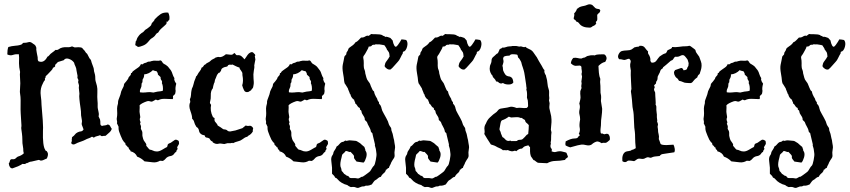

<svg xmlns="http://www.w3.org/2000/svg" viewBox="-20 -755 4027 910"><path d="M65.4 33.2 39.1 43Q24.4 43 21.5 19.5Q24.4 17.6 26.4 9.8Q28.3 -2 38.6 -0.5Q48.8 1 54.7 -4.9Q60.5 -10.7 64.5 -12.7Q82 -17.6 92.8 -28.3Q89.8 -40 90.3 -43.9Q90.8 -47.9 88.9 -59.1Q86.9 -70.3 86.4 -76.2Q85.9 -82 85.9 -94.7Q85.9 -107.4 84 -122.1Q82 -136.7 81.1 -143.1Q80.1 -149.4 81.1 -153.3Q82 -157.2 81.5 -163.1Q81.1 -168.9 80.1 -186Q79.1 -203.1 78.1 -218.3Q77.1 -233.4 77.6 -258.8Q78.1 -284.2 77.1 -295.4Q76.2 -306.6 75.2 -311Q74.2 -315.4 74.2 -319.3L76.2 -360.4L74.2 -402.3L75.2 -414.1L71.3 -436.5Q69.3 -457 70.3 -469.2Q71.3 -481.4 69.3 -498Q53.7 -499 41 -494.6Q28.3 -490.2 14.6 -497.1Q14.6 -519.5 19.5 -532.2Q36.1 -537.1 51.3 -538.1Q66.4 -539.1 75.7 -542Q85 -544.9 85.9 -547.4Q86.9 -549.8 89.8 -551.8Q106.4 -551.8 115.2 -555.2Q124 -558.6 136.7 -547.9Q145.5 -543 148.4 -538.1Q153.3 -528.3 152.3 -525.4Q151.4 -522.5 152.3 -517.6Q153.3 -512.7 154.3 -504.9Q155.3 -497.1 157.2 -490.2Q159.2 -483.4 158.7 -476.6Q158.2 -469.7 162.1 -464.8Q184.6 -455.1 200.2 -478.5Q205.1 -487.3 206.1 -487.3Q209 -487.3 212.4 -491.7Q215.8 -496.1 219.2 -499.5Q222.7 -502.9 230 -507.8Q237.3 -512.7 243.2 -518.6Q252 -516.6 258.8 -522Q265.6 -527.3 275.9 -529.8Q286.1 -532.2 298.3 -531.2Q310.5 -530.3 321.3 -535.2L334 -530.3Q339.8 -531.2 352.1 -531.2Q364.3 -531.2 370.1 -527.3Q372.1 -523.4 376.5 -519.5Q380.9 -515.6 384.3 -509.8Q387.7 -503.9 389.6 -502.9Q391.6 -502 393.6 -499Q395.5 -496.1 397.9 -490.7Q400.4 -485.4 404.3 -478.5Q411.1 -471.7 411.6 -468.3Q412.1 -464.8 414.6 -457.5Q417 -450.2 420.9 -440.4Q424.8 -430.7 424.8 -425.8Q424.8 -420.9 425.8 -417Q426.8 -413.1 427.7 -410.2Q428.7 -407.2 430.2 -400.9Q431.6 -394.5 431.6 -385.3Q431.6 -376 433.1 -370.6Q434.6 -365.2 435.5 -362.3Q436.5 -359.4 439.5 -347.7Q442.4 -335.9 441.4 -314.9Q440.4 -293.9 441.9 -279.3Q443.4 -264.6 442.9 -255.4Q442.4 -246.1 443.8 -239.7Q445.3 -233.4 446.3 -228Q447.3 -222.7 448.2 -217.8Q449.2 -212.9 447.3 -203.1L454.1 -188.5Q456.1 -179.7 455.6 -169.9Q455.1 -160.2 463.9 -158.2Q469.7 -160.2 477.1 -160.6Q484.4 -161.1 490.2 -165Q499 -164.1 502.4 -156.7Q505.9 -149.4 509.8 -144.5Q505.9 -132.8 497.1 -126Q488.3 -119.1 480.5 -111.3Q469.7 -111.3 465.3 -109.9Q460.9 -108.4 454.1 -114.3Q447.3 -111.3 438.5 -109.4Q429.7 -107.4 424.8 -102.5Q421.9 -103.5 419.9 -105.5Q418 -107.4 414.1 -106.4Q409.2 -102.5 403.3 -100.6Q397.5 -98.6 391.6 -96.2Q385.7 -93.8 382.8 -91.8Q379.9 -89.8 375.5 -88.4Q371.1 -86.9 367.7 -85.4Q364.3 -84 355.5 -81.1Q346.7 -78.1 339.8 -74.2Q333 -70.3 328.6 -70.3Q324.2 -70.3 319.3 -73.2Q316.4 -79.1 319.3 -83.5Q322.3 -87.9 319.3 -92.8Q321.3 -92.8 320.8 -98.1Q320.3 -103.5 322.3 -105.5Q332 -112.3 335.4 -117.7Q338.9 -123 347.2 -127.4Q355.5 -131.8 363.3 -132.3Q371.1 -132.8 376 -141.6Q374 -148.4 372.1 -152.3Q370.1 -156.2 368.2 -162.1Q366.2 -168 367.7 -172.9Q369.1 -177.7 368.2 -184.6L364.3 -208Q364.3 -229.5 361.8 -242.7Q359.4 -255.9 358.4 -266.6Q357.4 -277.3 356.4 -284.7Q355.5 -292 355.5 -298.8L356.4 -311.5Q353.5 -335 353.5 -338.9L354.5 -349.6Q354.5 -352.5 353 -356Q351.6 -359.4 350.6 -363.8Q349.6 -368.2 350.6 -368.7Q351.6 -369.1 351.6 -376Q345.7 -386.7 346.7 -389.6Q347.7 -392.6 347.7 -394.5L342.8 -419.9Q341.8 -432.6 337.4 -440.9Q333 -449.2 331.1 -458Q322.3 -470.7 306.2 -476.1Q290 -481.4 282.2 -469.7Q274.4 -467.8 268.1 -465.3Q261.7 -462.9 253.9 -460.9Q251 -456.1 245.6 -452.1Q240.2 -448.2 241.2 -439.5Q238.3 -438.5 236.8 -436.5Q235.4 -434.6 231.4 -434.6Q229.5 -426.8 224.1 -421.9Q218.8 -417 214.4 -411.6Q210 -406.2 205.6 -402.3Q201.2 -398.4 196.3 -393.6Q197.3 -387.7 194.3 -385.3Q191.4 -382.8 193.4 -376Q187.5 -370.1 184.6 -362.8Q181.6 -355.5 177.7 -347.7Q169.9 -326.2 173.3 -301.3Q176.8 -276.4 176.8 -257.8L182.6 -185.5Q182.6 -174.8 183.6 -163.1Q184.6 -151.4 183.6 -134.8Q181.6 -63.5 194.3 -44.9Q195.3 -40 198.7 -40Q202.1 -40 206.1 -30.8Q210 -21.5 202.1 -3.9Q196.3 -2 189.9 1.5Q183.6 4.9 177.7 5.9Q171.9 6.8 169.4 4.9Q167 2.9 163.1 2.9L129.9 10.7Q122.1 10.7 114.7 15.1Q107.4 19.5 104.5 18.6Q101.6 17.6 100.6 22.5Q87.9 22.5 86.9 21.5Q80.1 26.4 79.1 26.4Z M815.4 -358.4Q809.6 -336.9 812.5 -324.2Q811.5 -310.5 808.1 -307.6Q804.7 -304.7 799.8 -299.8Q799.8 -295.9 800.3 -291.5Q800.8 -287.1 797.9 -285.2Q779.3 -286.1 761.2 -286.6Q743.2 -287.1 730.5 -280.3Q725.6 -279.3 723.6 -280.8Q721.7 -282.2 718.8 -283.2Q713.9 -281.2 706.5 -276.4Q699.2 -271.5 692.4 -274.4Q685.5 -277.3 677.7 -275.4Q649.4 -265.6 641.6 -255.9Q642.6 -245.1 641.6 -234.9Q640.6 -224.6 642.6 -215.8L644.5 -203.1Q645.5 -199.2 644 -196.3Q642.6 -193.4 642.6 -189Q642.6 -184.6 645 -179.2Q647.5 -173.8 643.6 -168.9Q645.5 -164.1 647.5 -159.2Q649.4 -154.3 647.5 -146.5Q648.4 -141.6 650.4 -139.2Q652.3 -136.7 653.8 -131.8Q655.3 -127 654.8 -119.6Q654.3 -112.3 655.8 -107.4Q657.2 -102.5 658.7 -96.2Q660.2 -89.8 668 -80.1Q675.8 -70.3 672.9 -64.5Q677.7 -59.6 681.2 -54.7Q684.6 -49.8 689.5 -45.9Q698.2 -44.9 705.6 -41Q712.9 -37.1 724.1 -37.1Q735.4 -37.1 750.5 -46.4Q765.6 -55.7 770.5 -57.6Q773.4 -59.6 773.9 -64.9Q774.4 -70.3 777.3 -72.8Q780.3 -75.2 782.7 -75.7Q785.2 -76.2 789.6 -78.6Q793.9 -81.1 797.9 -84.5Q801.8 -87.9 808.6 -91.8Q815.4 -95.7 827.1 -86.9Q830.1 -75.2 827.1 -70.3Q824.2 -65.4 821.3 -60.5Q818.4 -55.7 820.3 -54.2Q822.3 -52.7 821.3 -47.9Q815.4 -42 815.4 -35.2Q809.6 -33.2 806.6 -27.8Q803.7 -22.5 797.9 -19Q792 -15.6 786.6 -15.1Q781.2 -14.6 774.9 -11.2Q768.6 -7.8 764.6 -2.4Q760.7 2.9 752 7.8Q747.1 6.8 738.3 6.8Q721.7 16.6 703.6 14.2Q685.5 11.7 665 9.8Q649.4 -5.9 629.9 -12.7Q622.1 -32.2 598.6 -38.1Q598.6 -43.9 594.2 -45.9Q589.8 -47.9 589.8 -55.7Q585 -56.6 583.5 -60.5Q582 -64.5 577.1 -66.4Q576.2 -69.3 574.7 -70.8Q573.2 -72.3 574.2 -77.1Q569.3 -79.1 566.9 -83.5Q564.5 -87.9 560.5 -92.8Q553.7 -106.4 552.2 -111.3Q550.8 -116.2 545.9 -127.9Q541 -139.6 542 -154.3L534.2 -170.9Q536.1 -175.8 534.7 -181.2Q533.2 -186.5 533.2 -192.4L535.2 -207Q536.1 -217.8 535.2 -230Q534.2 -242.2 536.1 -252L539.1 -263.7Q540 -267.6 539.6 -271Q539.1 -274.4 541.5 -281.7Q543.9 -289.1 547.9 -298.8Q551.8 -308.6 552.2 -312.5Q552.7 -316.4 554.7 -322.3Q556.6 -328.1 559.6 -333Q562.5 -337.9 564.9 -343.3Q567.4 -348.6 567.4 -353Q567.4 -357.4 571.8 -361.8Q576.2 -366.2 578.1 -369.1Q580.1 -372.1 582.5 -375Q585 -377.9 586.9 -380.9Q588.9 -389.6 595.2 -395Q601.6 -400.4 600.6 -408.2Q605.5 -408.2 606.4 -412.1Q607.4 -416 614.3 -420.4Q621.1 -424.8 623 -426.8Q625 -428.7 634.3 -434.6Q643.6 -440.4 648.4 -452.1Q653.3 -448.2 654.8 -449.7Q656.2 -451.2 661.1 -454.1Q666 -457 668.9 -457Q671.9 -457 677.2 -460.4Q682.6 -463.9 687 -462.9Q691.4 -461.9 695.3 -464.8Q709 -468.8 719.7 -467.3Q730.5 -465.8 741.2 -468.8Q746.1 -466.8 748.5 -461.9Q751 -457 754.4 -454.1Q757.8 -451.2 760.7 -450.2Q763.7 -449.2 768.6 -445.3Q773.4 -441.4 775.4 -439.9Q777.3 -438.5 779.3 -435.1Q781.2 -431.6 784.7 -428.2Q788.1 -424.8 791.5 -418.9Q794.9 -413.1 797.9 -403.3Q800.8 -393.6 806.6 -384.8Q804.7 -377 807.6 -373Q808.6 -368.2 811 -365.2Q813.5 -362.3 815.4 -358.4ZM707 -316.4 719.7 -319.3Q727.5 -321.3 735.8 -321.8Q744.1 -322.3 752 -325.2Q753.9 -347.7 747.1 -361.3Q750 -368.2 745.1 -374.5Q740.2 -380.9 741.2 -389.6Q730.5 -400.4 728.5 -401.4Q728.5 -407.2 726.6 -410.2Q724.6 -413.1 722.7 -417Q717.8 -418.9 712.9 -419.4Q708 -419.9 705.1 -422.9Q686.5 -404.3 663.1 -402.3Q664.1 -389.6 656.2 -378.9Q655.3 -375 655.3 -371.1V-365.2Q650.4 -361.3 650.9 -353Q651.4 -344.7 646.5 -335.4Q641.6 -326.2 643.6 -317.4Q657.2 -315.4 668.9 -316.9Q680.7 -318.4 691.4 -318.4ZM770.5 -654.3 768.6 -641.6Q762.7 -636.7 758.3 -631.8Q753.9 -627 745.6 -620.6Q737.3 -614.3 729.5 -600.6Q721.7 -597.7 717.8 -590.8Q713.9 -584 708.5 -580.1Q703.1 -576.2 701.2 -574.7Q699.2 -573.2 696.3 -571.8Q693.4 -570.3 682.6 -557.1Q671.9 -543.9 657.2 -538.6Q642.6 -533.2 637.7 -532.7Q632.8 -532.2 629.9 -535.2Q627 -538.1 622.1 -540Q620.1 -545.9 622.1 -549.3Q624 -552.7 622.1 -556.6Q626 -559.6 627.9 -567.4Q629.9 -575.2 634.3 -580.6Q638.7 -585.9 640.1 -588.4Q641.6 -590.8 651.4 -598.6Q659.2 -602.5 661.6 -606Q664.1 -609.4 668 -613.3Q674.8 -617.2 677.2 -619.1Q679.7 -621.1 688 -627.4Q696.3 -633.8 697.3 -638.7Q698.2 -643.6 701.2 -647Q704.1 -650.4 708 -654.3Q711.9 -658.2 712.9 -663.1Q727.5 -678.7 741.2 -688Q754.9 -697.3 777.3 -695.3Q786.1 -677.7 782.2 -660.2Q778.3 -659.2 776.4 -654.3Q774.4 -649.4 770.5 -654.3Z M1070.3 -131.8 1095.7 -136.7 1128.9 -147.5 1144.5 -160.2Q1146.5 -160.2 1150.4 -158.7Q1154.3 -157.2 1161.6 -158.7Q1168.9 -160.2 1175.3 -153.8Q1181.6 -147.5 1179.2 -143.1Q1176.8 -138.7 1178.7 -132.8Q1170.9 -118.2 1156.2 -111.3Q1154.3 -107.4 1149.9 -106.4Q1145.5 -105.5 1140.1 -102.5Q1134.8 -99.6 1127.4 -93.8Q1120.1 -87.9 1107.4 -85Q1094.7 -82 1084 -76.2Q1082 -79.1 1078.6 -77.6Q1075.2 -76.2 1072.3 -76.2H1057.6L1043 -72.3Q1024.4 -76.2 1015.1 -73.7Q1005.9 -71.3 996.6 -75.7Q987.3 -80.1 987.8 -81.5Q988.3 -83 987.3 -84Q979.5 -86.9 977.1 -91.3Q974.6 -95.7 972.7 -98.6Q965.8 -102.5 959 -103Q952.1 -103.5 950.2 -113.3Q937.5 -115.2 932.6 -120.1Q924.8 -125 922.9 -136.7Q920.9 -148.4 911.1 -153.3Q902.3 -167 900.4 -176.3Q898.4 -185.5 890.6 -192.4Q891.6 -204.1 882.3 -229.5Q873 -254.9 881.8 -271.5Q881.8 -276.4 879.9 -284.2Q884.8 -293.9 885.3 -305.2Q885.7 -316.4 887.2 -324.2Q888.7 -332 889.6 -335Q894.5 -343.8 897.5 -356.9Q900.4 -370.1 904.3 -378.4Q908.2 -386.7 909.2 -392.6Q913.1 -394.5 916.5 -401.9Q919.9 -409.2 926.8 -417.5Q933.6 -425.8 935.5 -434.6Q940.4 -435.5 942.9 -439.5Q945.3 -443.4 948.2 -447.3Q953.1 -448.2 955.6 -451.7Q958 -455.1 965.8 -458.5Q973.6 -461.9 978 -466.8Q982.4 -471.7 990.2 -475.1Q998 -478.5 999.5 -480.5Q1001 -482.4 1002.9 -482.4L1013.7 -485.4Q1016.6 -485.4 1019.5 -484.4Q1032.2 -482.4 1050.8 -498Q1063.5 -497.1 1073.2 -495.6Q1083 -494.1 1089.8 -503.9Q1094.7 -502 1096.2 -498.5Q1097.7 -495.1 1102.5 -493.2Q1116.2 -495.1 1124 -488.8Q1131.8 -482.4 1138.7 -473.6Q1141.6 -476.6 1144.5 -481.4Q1147.5 -486.3 1153.3 -494.6Q1159.2 -502.9 1167 -506.3Q1174.8 -509.8 1179.7 -505.9Q1184.6 -502 1188 -497.6Q1191.4 -493.2 1189 -491.2Q1186.5 -489.3 1188.5 -484.4L1190.4 -472.7Q1189.5 -470.7 1188 -460.9Q1186.5 -451.2 1185.5 -447.3Q1184.6 -443.4 1185.5 -440.4Q1186.5 -437.5 1183.1 -420.4Q1179.7 -403.3 1181.6 -382.8Q1183.6 -362.3 1182.6 -357.4Q1181.6 -352.5 1180.7 -346.2Q1179.7 -339.8 1177.7 -336.9Q1172.9 -333 1172.4 -331.1Q1171.9 -329.1 1169.9 -327.1L1157.2 -319.3Q1142.6 -315.4 1136.7 -327.1Q1130.9 -338.9 1127.9 -350.6Q1134.8 -370.1 1128.9 -399.4V-406.2Q1128.9 -412.1 1122.1 -420.9Q1115.2 -429.7 1115.7 -431.2Q1116.2 -432.6 1115.2 -434.6Q1105.5 -437.5 1097.7 -441.4Q1089.8 -445.3 1082 -449.2Q1077.1 -447.3 1073.2 -448.2Q1069.3 -449.2 1064.9 -447.8Q1060.5 -446.3 1059.6 -443.4Q1058.6 -440.4 1055.7 -439.5L1043 -436.5Q1029.3 -430.7 1028.8 -424.8Q1028.3 -418.9 1023.4 -414.1Q1022.5 -410.2 1018.6 -410.2Q1014.6 -410.2 1013.7 -406.2Q1008.8 -401.4 1007.3 -396.5Q1005.9 -391.6 1002.9 -385.3Q1000 -378.9 999 -376.5Q998 -374 997.6 -369.1Q997.1 -364.3 995.6 -362.3Q994.1 -360.4 993.2 -356Q992.2 -351.6 990.7 -347.2Q989.3 -342.8 989.3 -339.4Q989.3 -335.9 986.3 -333Q983.4 -330.1 981 -321.8Q978.5 -313.5 979 -300.3Q979.5 -287.1 976.6 -277.3Q973.6 -267.6 976.1 -264.6Q978.5 -261.7 980.5 -257.8Q974.6 -230.5 988.3 -202.1Q991.2 -197.3 997.1 -195.3Q995.1 -182.6 1000 -177.7Q1010.7 -166 1011.7 -160.2Q1019.5 -156.2 1025.9 -151.4Q1032.2 -146.5 1038.1 -142.6Q1052.7 -141.6 1057.1 -136.7Q1061.5 -131.8 1070.3 -131.8Z M1521.5 -358.4Q1515.6 -336.9 1518.6 -324.2Q1517.6 -310.5 1514.2 -307.6Q1510.7 -304.7 1505.9 -299.8Q1505.9 -295.9 1506.3 -291.5Q1506.8 -287.1 1503.9 -285.2Q1485.4 -286.1 1467.3 -286.6Q1449.2 -287.1 1436.5 -280.3Q1431.6 -279.3 1429.7 -280.8Q1427.7 -282.2 1424.8 -283.2Q1419.9 -281.2 1412.6 -276.4Q1405.3 -271.5 1398.4 -274.4Q1391.6 -277.3 1383.8 -275.4Q1355.5 -265.6 1347.7 -255.9Q1348.6 -245.1 1347.7 -234.9Q1346.7 -224.6 1348.6 -215.8L1350.6 -203.1Q1351.6 -199.2 1350.1 -196.3Q1348.6 -193.4 1348.6 -189Q1348.6 -184.6 1351.1 -179.2Q1353.5 -173.8 1349.6 -168.9Q1351.6 -164.1 1353.5 -159.2Q1355.5 -154.3 1353.5 -146.5Q1354.5 -141.6 1356.4 -139.2Q1358.4 -136.7 1359.9 -131.8Q1361.3 -127 1360.8 -119.6Q1360.4 -112.3 1361.8 -107.4Q1363.3 -102.5 1364.7 -96.2Q1366.2 -89.8 1374 -80.1Q1381.8 -70.3 1378.9 -64.5Q1383.8 -59.6 1387.2 -54.7Q1390.6 -49.8 1395.5 -45.9Q1404.3 -44.9 1411.6 -41Q1418.9 -37.1 1430.2 -37.1Q1441.4 -37.1 1456.5 -46.4Q1471.7 -55.7 1476.6 -57.6Q1479.5 -59.6 1480 -64.9Q1480.5 -70.3 1483.4 -72.8Q1486.3 -75.2 1488.8 -75.7Q1491.2 -76.2 1495.6 -78.6Q1500 -81.1 1503.9 -84.5Q1507.8 -87.9 1514.6 -91.8Q1521.5 -95.7 1533.2 -86.9Q1536.1 -75.2 1533.2 -70.3Q1530.3 -65.4 1527.3 -60.5Q1524.4 -55.7 1526.4 -54.2Q1528.3 -52.7 1527.3 -47.9Q1521.5 -42 1521.5 -35.2Q1515.6 -33.2 1512.7 -27.8Q1509.8 -22.5 1503.9 -19Q1498 -15.6 1492.7 -15.1Q1487.3 -14.6 1481 -11.2Q1474.6 -7.8 1470.7 -2.4Q1466.8 2.9 1458 7.8Q1453.1 6.8 1444.3 6.8Q1427.7 16.6 1409.7 14.2Q1391.6 11.7 1371.1 9.8Q1355.5 -5.9 1335.9 -12.7Q1328.1 -32.2 1304.7 -38.1Q1304.7 -43.9 1300.3 -45.9Q1295.9 -47.9 1295.9 -55.7Q1291 -56.6 1289.6 -60.5Q1288.1 -64.5 1283.2 -66.4Q1282.2 -69.3 1280.8 -70.8Q1279.3 -72.3 1280.3 -77.1Q1275.4 -79.1 1272.9 -83.5Q1270.5 -87.9 1266.6 -92.8Q1259.8 -106.4 1258.3 -111.3Q1256.8 -116.2 1252 -127.9Q1247.1 -139.6 1248 -154.3L1240.2 -170.9Q1242.2 -175.8 1240.7 -181.2Q1239.3 -186.5 1239.3 -192.4L1241.2 -207Q1242.2 -217.8 1241.2 -230Q1240.2 -242.2 1242.2 -252L1245.1 -263.7Q1246.1 -267.6 1245.6 -271Q1245.1 -274.4 1247.6 -281.7Q1250 -289.1 1253.9 -298.8Q1257.8 -308.6 1258.3 -312.5Q1258.8 -316.4 1260.7 -322.3Q1262.7 -328.1 1265.6 -333Q1268.6 -337.9 1271 -343.3Q1273.4 -348.6 1273.4 -353Q1273.4 -357.4 1277.8 -361.8Q1282.2 -366.2 1284.2 -369.1Q1286.1 -372.1 1288.6 -375Q1291 -377.9 1293 -380.9Q1294.9 -389.6 1301.3 -395Q1307.6 -400.4 1306.6 -408.2Q1311.5 -408.2 1312.5 -412.1Q1313.5 -416 1320.3 -420.4Q1327.1 -424.8 1329.1 -426.8Q1331.1 -428.7 1340.3 -434.6Q1349.6 -440.4 1354.5 -452.1Q1359.4 -448.2 1360.8 -449.7Q1362.3 -451.2 1367.2 -454.1Q1372.1 -457 1375 -457Q1377.9 -457 1383.3 -460.4Q1388.7 -463.9 1393.1 -462.9Q1397.5 -461.9 1401.4 -464.8Q1415 -468.8 1425.8 -467.3Q1436.5 -465.8 1447.3 -468.8Q1452.1 -466.8 1454.6 -461.9Q1457 -457 1460.4 -454.1Q1463.9 -451.2 1466.8 -450.2Q1469.7 -449.2 1474.6 -445.3Q1479.5 -441.4 1481.4 -439.9Q1483.4 -438.5 1485.4 -435.1Q1487.3 -431.6 1490.7 -428.2Q1494.1 -424.8 1497.6 -418.9Q1501 -413.1 1503.9 -403.3Q1506.8 -393.6 1512.7 -384.8Q1510.7 -377 1513.7 -373Q1514.6 -368.2 1517.1 -365.2Q1519.5 -362.3 1521.5 -358.4ZM1413.1 -316.4 1425.8 -319.3Q1433.6 -321.3 1441.9 -321.8Q1450.2 -322.3 1458 -325.2Q1460 -347.7 1453.1 -361.3Q1456.1 -368.2 1451.2 -374.5Q1446.3 -380.9 1447.3 -389.6Q1436.5 -400.4 1434.6 -401.4Q1434.6 -407.2 1432.6 -410.2Q1430.7 -413.1 1428.7 -417Q1423.8 -418.9 1418.9 -419.4Q1414.1 -419.9 1411.1 -422.9Q1392.6 -404.3 1369.1 -402.3Q1370.1 -389.6 1362.3 -378.9Q1361.3 -375 1361.3 -371.1V-365.2Q1356.4 -361.3 1356.9 -353Q1357.4 -344.7 1352.5 -335.4Q1347.7 -326.2 1349.6 -317.4Q1363.3 -315.4 1375 -316.9Q1386.7 -318.4 1397.5 -318.4Z M1636.7 -315.4 1629.9 -332Q1629.9 -335 1627.4 -338.4Q1625 -341.8 1622.6 -346.2Q1620.1 -350.6 1617.7 -354Q1615.2 -357.4 1613.3 -360.4Q1610.4 -372.1 1610.4 -377.4Q1610.4 -382.8 1606 -407.7Q1601.6 -432.6 1604.5 -447.8Q1607.4 -462.9 1608.9 -468.8Q1610.4 -474.6 1610.8 -479Q1611.3 -483.4 1612.3 -486.3Q1613.3 -489.3 1616.2 -491.7Q1619.1 -494.1 1620.6 -496.6Q1622.1 -499 1621.6 -502Q1621.1 -504.9 1625.5 -510.7Q1629.9 -516.6 1630.9 -522Q1631.8 -527.3 1645 -535.6Q1658.2 -543.9 1665 -554.7Q1671.9 -556.6 1679.2 -564.5Q1686.5 -572.3 1691.4 -577.1Q1702.1 -576.2 1710.9 -582Q1719.7 -587.9 1727.5 -585L1739.3 -593.8Q1743.2 -592.8 1762.2 -592.8Q1781.2 -592.8 1791 -588.9Q1795.9 -584 1799.3 -584.5Q1802.7 -585 1804.7 -580.1Q1810.5 -582 1817.4 -579.6Q1824.2 -577.1 1830.1 -575.2L1840.8 -563.5Q1843.8 -547.9 1848.6 -539.6Q1853.5 -531.2 1858.4 -534.2Q1865.2 -539.1 1876 -556.6L1882.8 -568.4Q1887.7 -568.4 1893.6 -567.4Q1899.4 -566.4 1905.3 -565.4Q1915 -553.7 1909.2 -532.7Q1903.3 -511.7 1890.6 -509.8Q1888.7 -506.8 1889.2 -504.9Q1889.6 -502.9 1888.2 -500.5Q1886.7 -498 1884.3 -494.1Q1881.8 -490.2 1877 -479.5Q1872.1 -468.8 1865.7 -462.4Q1859.4 -456.1 1849.1 -443.8Q1838.9 -431.6 1831.1 -425.8Q1823.2 -423.8 1814.9 -428.7Q1806.6 -433.6 1802.7 -441.4Q1804.7 -455.1 1809.6 -461.9Q1814.5 -468.8 1820.3 -476.6L1827.1 -488.3Q1826.2 -488.3 1825.7 -495.6Q1825.2 -502.9 1822.3 -508.8Q1818.4 -512.7 1817.9 -514.6Q1817.4 -516.6 1814.5 -518.6Q1811.5 -527.3 1808.6 -530.8Q1805.7 -534.2 1803.7 -539.1Q1799.8 -540 1798.8 -541Q1797.9 -542 1796.9 -542H1793.9Q1793 -542 1789.1 -543L1776.4 -544.9Q1772.5 -543.9 1765.6 -544.9Q1758.8 -545.9 1756.8 -543Q1745.1 -543.9 1742.2 -539.1Q1739.3 -534.2 1727.5 -534.2Q1725.6 -526.4 1722.2 -521Q1718.8 -515.6 1714.4 -506.8Q1710 -498 1705.1 -492.2Q1700.2 -486.3 1702.1 -478Q1704.1 -469.7 1704.1 -456.1Q1703.1 -431.6 1708 -423.8Q1710.9 -415 1710.9 -411.1Q1710.9 -407.2 1712.9 -401.4Q1714.8 -395.5 1716.8 -386.7Q1718.8 -377.9 1726.1 -369.1Q1733.4 -360.4 1735.4 -353.5Q1737.3 -346.7 1740.2 -341.3Q1743.2 -335.9 1744.6 -331.5Q1746.1 -327.1 1748.5 -325.2Q1751 -323.2 1752.9 -321.3Q1753.9 -308.6 1767.6 -287.1Q1768.6 -281.2 1771.5 -276.4Q1777.3 -270.5 1776.4 -267.6Q1774.4 -264.6 1783.2 -255.9Q1788.1 -246.1 1788.1 -242.2Q1790 -231.4 1798.8 -216.8Q1807.6 -202.1 1810.5 -195.8Q1813.5 -189.5 1814.9 -187Q1816.4 -184.6 1818.4 -180.2Q1820.3 -175.8 1821.8 -169.9Q1823.2 -164.1 1827.1 -158.2Q1835 -148.4 1834.5 -143.6Q1834 -138.7 1837.9 -129.4Q1841.8 -120.1 1842.8 -112.3Q1843.8 -104.5 1845.2 -100.6Q1846.7 -96.7 1847.7 -91.3Q1848.6 -85.9 1849.6 -78.1Q1850.6 -70.3 1852.1 -64Q1853.5 -57.6 1851.1 -44.9Q1848.6 -32.2 1850.1 -22Q1851.6 -11.7 1846.2 -4.4Q1840.8 2.9 1834 15.6Q1832 22.5 1828.6 27.8Q1825.2 33.2 1823.2 41Q1818.4 41 1815.9 44.9Q1813.5 48.8 1808.6 49.8Q1808.6 54.7 1806.2 57.6Q1803.7 60.5 1801.8 63.5Q1790 72.3 1785.2 83Q1777.3 84 1771.5 89.8Q1765.6 95.7 1760.3 98.1Q1754.9 100.6 1750.5 107.4Q1746.1 114.3 1742.2 119.1Q1728.5 125 1722.7 125H1714.8Q1711.9 125 1709 127Q1706.1 128.9 1703.1 128.4Q1700.2 127.9 1695.8 128.9Q1691.4 129.9 1688 131.8Q1684.6 133.8 1678.7 135.3Q1672.9 136.7 1667.5 133.8Q1662.1 130.9 1653.3 130.9L1642.6 131.8Q1630.9 127 1626 122.1Q1612.3 119.1 1599.6 111.3Q1586.9 103.5 1581.5 96.2Q1576.2 88.9 1568.4 86.9Q1565.4 78.1 1553.7 68.4V40Q1551.8 18.6 1550.3 8.3Q1548.8 -2 1550.8 -8.8Q1552.7 -15.6 1554.2 -17.1Q1555.7 -18.6 1557.6 -22.5Q1559.6 -26.4 1560.1 -30.3Q1560.5 -34.2 1563 -38.1Q1565.4 -42 1569.3 -47.9Q1573.2 -53.7 1575.2 -60.5Q1583 -64.5 1587.9 -71.3Q1592.8 -78.1 1600.6 -82Q1607.4 -82 1609.9 -84.5Q1612.3 -86.9 1616.2 -88.9Q1622.1 -85.9 1627.9 -88.4Q1633.8 -90.8 1644 -89.4Q1654.3 -87.9 1660.2 -87.9Q1666 -87.9 1670.9 -85.9Q1682.6 -78.1 1684.6 -77.6Q1686.5 -77.1 1689.9 -73.2Q1693.4 -69.3 1698.2 -65.9Q1703.1 -62.5 1707 -58.6Q1708 -53.7 1710 -49.8Q1711.9 -45.9 1711.9 -41Q1724.6 -25.4 1710 5.9Q1707 12.7 1703.1 15.6Q1678.7 12.7 1669.9 10.7Q1667 5.9 1661.6 0Q1656.2 -5.9 1658.2 -15.6Q1654.3 -22.5 1649.9 -26.4Q1645.5 -30.3 1641.6 -35.2Q1636.7 -33.2 1630.4 -36.6Q1624 -40 1618.2 -39.1Q1614.3 -33.2 1609.9 -29.8Q1605.5 -26.4 1601.6 -21.5L1598.6 -7.8Q1590.8 19.5 1593.8 34.2Q1598.6 45.9 1598.6 50.8Q1598.6 55.7 1601.6 57.6Q1604.5 59.6 1606.9 63.5Q1609.4 67.4 1611.3 69.3Q1616.2 71.3 1620.1 75.2Q1624 79.1 1630.9 79.1Q1635.7 88.9 1643.6 88.9H1663.1Q1670.9 89.8 1675.3 90.8Q1679.7 91.8 1687 86.9Q1694.3 82 1695.3 83Q1696.3 84 1701.2 81.1Q1706.1 78.1 1710 75.2Q1713.9 72.3 1722.7 65.9Q1731.4 59.6 1734.4 56.2Q1737.3 52.7 1738.3 50.3Q1739.3 47.9 1741.2 45.4Q1743.2 43 1745.1 39.1Q1747.1 35.2 1752 30.8Q1756.8 26.4 1761.2 3.4Q1765.6 -19.5 1764.2 -27.8Q1762.7 -36.1 1762.2 -43Q1761.7 -49.8 1758.8 -58.1Q1755.9 -66.4 1756.8 -68.4Q1757.8 -70.3 1756.8 -72.3L1746.1 -117.2Q1746.1 -121.1 1745.1 -123Q1737.3 -129.9 1737.3 -133.8Q1737.3 -137.7 1733.4 -146.5Q1729.5 -155.3 1726.1 -160.6Q1722.7 -166 1721.2 -171.4Q1719.7 -176.8 1716.3 -179.7Q1712.9 -182.6 1709 -186.5Q1710 -196.3 1702.1 -207Q1694.3 -217.8 1693.8 -224.6Q1693.4 -231.4 1689 -233.4Q1684.6 -235.4 1685.5 -243.2Q1677.7 -246.1 1673.8 -253.4Q1669.9 -260.7 1663.1 -265.6Q1664.1 -271.5 1661.1 -273.9Q1658.2 -276.4 1659.2 -281.2Q1649.4 -288.1 1645.5 -295.4Q1641.6 -302.7 1642.1 -304.2Q1642.6 -305.7 1639.6 -309.1Q1636.7 -312.5 1636.7 -315.4Z M1987.3 -315.4 1980.5 -332Q1980.5 -335 1978 -338.4Q1975.6 -341.8 1973.1 -346.2Q1970.7 -350.6 1968.3 -354Q1965.8 -357.4 1963.9 -360.4Q1960.9 -372.1 1960.9 -377.4Q1960.9 -382.8 1956.5 -407.7Q1952.1 -432.6 1955.1 -447.8Q1958 -462.9 1959.5 -468.8Q1960.9 -474.6 1961.4 -479Q1961.9 -483.4 1962.9 -486.3Q1963.9 -489.3 1966.8 -491.7Q1969.7 -494.1 1971.2 -496.6Q1972.7 -499 1972.2 -502Q1971.7 -504.9 1976.1 -510.7Q1980.5 -516.6 1981.4 -522Q1982.4 -527.3 1995.6 -535.6Q2008.8 -543.9 2015.6 -554.7Q2022.5 -556.6 2029.8 -564.5Q2037.1 -572.3 2042 -577.1Q2052.7 -576.2 2061.5 -582Q2070.3 -587.9 2078.1 -585L2089.8 -593.8Q2093.8 -592.8 2112.8 -592.8Q2131.8 -592.8 2141.6 -588.9Q2146.5 -584 2149.9 -584.5Q2153.3 -585 2155.3 -580.1Q2161.1 -582 2168 -579.6Q2174.8 -577.1 2180.7 -575.2L2191.4 -563.5Q2194.3 -547.9 2199.2 -539.6Q2204.1 -531.2 2209 -534.2Q2215.8 -539.1 2226.6 -556.6L2233.4 -568.4Q2238.3 -568.4 2244.1 -567.4Q2250 -566.4 2255.9 -565.4Q2265.6 -553.7 2259.8 -532.7Q2253.9 -511.7 2241.2 -509.8Q2239.3 -506.8 2239.7 -504.9Q2240.2 -502.9 2238.8 -500.5Q2237.3 -498 2234.9 -494.1Q2232.4 -490.2 2227.5 -479.5Q2222.7 -468.8 2216.3 -462.4Q2210 -456.1 2199.7 -443.8Q2189.5 -431.6 2181.6 -425.8Q2173.8 -423.8 2165.5 -428.7Q2157.2 -433.6 2153.3 -441.4Q2155.3 -455.1 2160.2 -461.9Q2165 -468.8 2170.9 -476.6L2177.7 -488.3Q2176.8 -488.3 2176.3 -495.6Q2175.8 -502.9 2172.9 -508.8Q2168.9 -512.7 2168.5 -514.6Q2168 -516.6 2165 -518.6Q2162.1 -527.3 2159.2 -530.8Q2156.2 -534.2 2154.3 -539.1Q2150.4 -540 2149.4 -541Q2148.4 -542 2147.5 -542H2144.5Q2143.6 -542 2139.6 -543L2127 -544.9Q2123 -543.9 2116.2 -544.9Q2109.4 -545.9 2107.4 -543Q2095.7 -543.9 2092.8 -539.1Q2089.8 -534.2 2078.1 -534.2Q2076.2 -526.4 2072.8 -521Q2069.3 -515.6 2064.9 -506.8Q2060.5 -498 2055.7 -492.2Q2050.8 -486.3 2052.7 -478Q2054.7 -469.7 2054.7 -456.1Q2053.7 -431.6 2058.6 -423.8Q2061.5 -415 2061.5 -411.1Q2061.5 -407.2 2063.5 -401.4Q2065.4 -395.5 2067.4 -386.7Q2069.3 -377.9 2076.7 -369.1Q2084 -360.4 2085.9 -353.5Q2087.9 -346.7 2090.8 -341.3Q2093.8 -335.9 2095.2 -331.5Q2096.7 -327.1 2099.1 -325.2Q2101.6 -323.2 2103.5 -321.3Q2104.5 -308.6 2118.2 -287.1Q2119.1 -281.2 2122.1 -276.4Q2127.9 -270.5 2127 -267.6Q2125 -264.6 2133.8 -255.9Q2138.7 -246.1 2138.7 -242.2Q2140.6 -231.4 2149.4 -216.8Q2158.2 -202.1 2161.1 -195.8Q2164.1 -189.5 2165.5 -187Q2167 -184.6 2168.9 -180.2Q2170.9 -175.8 2172.4 -169.9Q2173.8 -164.1 2177.7 -158.2Q2185.5 -148.4 2185.1 -143.6Q2184.6 -138.7 2188.5 -129.4Q2192.4 -120.1 2193.4 -112.3Q2194.3 -104.5 2195.8 -100.6Q2197.3 -96.7 2198.2 -91.3Q2199.2 -85.9 2200.2 -78.1Q2201.2 -70.3 2202.6 -64Q2204.1 -57.6 2201.7 -44.9Q2199.2 -32.2 2200.7 -22Q2202.1 -11.7 2196.8 -4.4Q2191.4 2.9 2184.6 15.6Q2182.6 22.5 2179.2 27.8Q2175.8 33.2 2173.8 41Q2168.9 41 2166.5 44.9Q2164.1 48.8 2159.2 49.8Q2159.2 54.7 2156.7 57.6Q2154.3 60.5 2152.3 63.5Q2140.6 72.3 2135.7 83Q2127.9 84 2122.1 89.8Q2116.2 95.7 2110.8 98.1Q2105.5 100.6 2101.1 107.4Q2096.7 114.3 2092.8 119.1Q2079.1 125 2073.2 125H2065.4Q2062.5 125 2059.6 127Q2056.6 128.9 2053.7 128.4Q2050.8 127.9 2046.4 128.9Q2042 129.9 2038.6 131.8Q2035.2 133.8 2029.3 135.3Q2023.4 136.7 2018.1 133.8Q2012.7 130.9 2003.9 130.9L1993.2 131.8Q1981.4 127 1976.6 122.1Q1962.9 119.1 1950.2 111.3Q1937.5 103.5 1932.1 96.2Q1926.8 88.9 1918.9 86.9Q1916 78.1 1904.3 68.4V40Q1902.3 18.6 1900.9 8.3Q1899.4 -2 1901.4 -8.8Q1903.3 -15.6 1904.8 -17.1Q1906.2 -18.6 1908.2 -22.5Q1910.2 -26.4 1910.6 -30.3Q1911.1 -34.2 1913.6 -38.1Q1916 -42 1919.9 -47.9Q1923.8 -53.7 1925.8 -60.5Q1933.6 -64.5 1938.5 -71.3Q1943.4 -78.1 1951.2 -82Q1958 -82 1960.4 -84.5Q1962.9 -86.9 1966.8 -88.9Q1972.7 -85.9 1978.5 -88.4Q1984.4 -90.8 1994.6 -89.4Q2004.9 -87.9 2010.7 -87.9Q2016.6 -87.9 2021.5 -85.9Q2033.2 -78.1 2035.2 -77.6Q2037.1 -77.1 2040.5 -73.2Q2043.9 -69.3 2048.8 -65.9Q2053.7 -62.5 2057.6 -58.6Q2058.6 -53.7 2060.5 -49.8Q2062.5 -45.9 2062.5 -41Q2075.2 -25.4 2060.5 5.9Q2057.6 12.7 2053.7 15.6Q2029.3 12.7 2020.5 10.7Q2017.6 5.9 2012.2 0Q2006.8 -5.9 2008.8 -15.6Q2004.9 -22.5 2000.5 -26.4Q1996.1 -30.3 1992.2 -35.2Q1987.3 -33.2 1981 -36.6Q1974.6 -40 1968.8 -39.1Q1964.8 -33.2 1960.4 -29.8Q1956.1 -26.4 1952.1 -21.5L1949.2 -7.8Q1941.4 19.5 1944.3 34.2Q1949.2 45.9 1949.2 50.8Q1949.2 55.7 1952.1 57.6Q1955.1 59.6 1957.5 63.5Q1960 67.4 1961.9 69.3Q1966.8 71.3 1970.7 75.2Q1974.6 79.1 1981.4 79.1Q1986.3 88.9 1994.1 88.9H2013.7Q2021.5 89.8 2025.9 90.8Q2030.3 91.8 2037.6 86.9Q2044.9 82 2045.9 83Q2046.9 84 2051.8 81.1Q2056.6 78.1 2060.5 75.2Q2064.5 72.3 2073.2 65.9Q2082 59.6 2085 56.2Q2087.9 52.7 2088.9 50.3Q2089.8 47.9 2091.8 45.4Q2093.8 43 2095.7 39.1Q2097.7 35.2 2102.5 30.8Q2107.4 26.4 2111.8 3.4Q2116.2 -19.5 2114.7 -27.8Q2113.3 -36.1 2112.8 -43Q2112.3 -49.8 2109.4 -58.1Q2106.4 -66.4 2107.4 -68.4Q2108.4 -70.3 2107.4 -72.3L2096.7 -117.2Q2096.7 -121.1 2095.7 -123Q2087.9 -129.9 2087.9 -133.8Q2087.9 -137.7 2084 -146.5Q2080.1 -155.3 2076.7 -160.6Q2073.2 -166 2071.8 -171.4Q2070.3 -176.8 2066.9 -179.7Q2063.5 -182.6 2059.6 -186.5Q2060.5 -196.3 2052.7 -207Q2044.9 -217.8 2044.4 -224.6Q2043.9 -231.4 2039.6 -233.4Q2035.2 -235.4 2036.1 -243.2Q2028.3 -246.1 2024.4 -253.4Q2020.5 -260.7 2013.7 -265.6Q2014.6 -271.5 2011.7 -273.9Q2008.8 -276.4 2009.8 -281.2Q2000 -288.1 1996.1 -295.4Q1992.2 -302.7 1992.7 -304.2Q1993.2 -305.7 1990.2 -309.1Q1987.3 -312.5 1987.3 -315.4Z M2573.2 18.6 2531.2 16.6Q2527.3 16.6 2519.5 9.8Q2511.7 2.9 2508.8 3.9L2496.1 -14.6Q2492.2 -26.4 2492.2 -37.1V-57.6Q2487.3 -60.5 2484.4 -66.4Q2465.8 -62.5 2461.4 -57.6Q2457 -52.7 2454.1 -50.8Q2439.5 -50.8 2426.8 -38.1Q2421.9 -42 2416 -39.6Q2410.2 -37.1 2403.8 -38.1Q2397.5 -39.1 2394.5 -40.5Q2391.6 -42 2386.7 -43.9Q2380.9 -42 2376 -43Q2371.1 -43.9 2363.3 -43Q2357.4 -49.8 2336.9 -57.6Q2323.2 -66.4 2306.6 -70.3Q2287.1 -99.6 2275.4 -120.1Q2278.3 -128.9 2276.4 -138.7Q2273.4 -155.3 2283.2 -169.9Q2290 -187.5 2301.3 -197.8Q2312.5 -208 2317.4 -212.4Q2322.3 -216.8 2328.1 -220.2Q2334 -223.6 2339.4 -231Q2344.7 -238.3 2353 -240.2Q2361.3 -242.2 2368.2 -242.7Q2375 -243.2 2383.8 -245.1Q2392.6 -247.1 2395.5 -248Q2406.2 -252 2428.7 -243.2Q2441.4 -245.1 2451.7 -243.7Q2461.9 -242.2 2475.6 -243.2Q2483.4 -248 2482.9 -253.9Q2482.4 -259.8 2482.4 -267.6Q2482.4 -275.4 2481.4 -279.3L2477.5 -292Q2479.5 -318.4 2474.6 -330.1Q2476.6 -338.9 2475.6 -339.8Q2474.6 -340.8 2474.6 -344.2Q2474.6 -347.7 2473.6 -354.5Q2472.7 -361.3 2471.2 -370.1Q2469.7 -378.9 2467.3 -396Q2464.8 -413.1 2461.9 -422.4Q2459 -431.6 2457.5 -436.5Q2456.1 -441.4 2454.1 -446.3Q2452.1 -451.2 2451.7 -455.6Q2451.2 -460 2447.8 -465.8Q2444.3 -471.7 2442.4 -475.1Q2440.4 -478.5 2436.5 -481.4Q2434.6 -484.4 2434.1 -489.3Q2433.6 -494.1 2430.7 -496.1Q2419.9 -498 2409.7 -498Q2399.4 -498 2394.5 -491.2Q2376 -491.2 2368.2 -486.3Q2363.3 -479.5 2365.2 -472.7Q2367.2 -465.8 2366.2 -460.4Q2365.2 -455.1 2363.8 -451.2Q2362.3 -447.3 2361.3 -443.4Q2364.3 -433.6 2363.8 -427.7Q2363.3 -421.9 2368.7 -412.1Q2374 -402.3 2377 -399.4Q2379.9 -396.5 2385.3 -394.5Q2390.6 -392.6 2394 -392.6Q2397.5 -392.6 2404.3 -387.7Q2411.1 -382.8 2413.1 -364.3Q2407.2 -354.5 2390.6 -354.5Q2374 -354.5 2364.3 -361.3Q2360.4 -361.3 2358.4 -359.9Q2356.4 -358.4 2351.1 -359.9Q2345.7 -361.3 2342.3 -365.2Q2338.9 -369.1 2331.1 -369.1Q2329.1 -376 2324.7 -380.4Q2320.3 -384.8 2316.4 -389.6Q2313.5 -399.4 2312 -399.4Q2310.5 -399.4 2310.5 -400.4Q2297.9 -418.9 2301.8 -438.5Q2301.8 -442.4 2303.7 -446.8Q2305.7 -451.2 2307.6 -456.5Q2309.6 -461.9 2309.6 -467.3Q2309.6 -472.7 2311.5 -477.1Q2313.5 -481.4 2316.9 -484.4Q2320.3 -487.3 2324.2 -490.7Q2328.1 -494.1 2331.5 -497.6Q2335 -501 2339.8 -502.9Q2341.8 -507.8 2344.2 -512.2Q2346.7 -516.6 2348.6 -522.5Q2352.5 -524.4 2355.5 -525.4Q2358.4 -526.4 2360.4 -529.3Q2369.1 -528.3 2377.9 -531.7Q2386.7 -535.2 2395 -535.2Q2403.3 -535.2 2409.2 -537.1H2422.9Q2429.7 -537.1 2435.5 -535.2Q2441.4 -533.2 2449.2 -535.2Q2454.1 -534.2 2459.5 -532.2Q2464.8 -530.3 2470.7 -533.2Q2475.6 -527.3 2488.8 -522Q2502 -516.6 2509.3 -504.9Q2516.6 -493.2 2520.5 -488.8Q2524.4 -484.4 2527.3 -478Q2530.3 -471.7 2533.7 -466.3Q2537.1 -460.9 2540 -455.6Q2543 -450.2 2546.9 -444.3Q2550.8 -438.5 2553.2 -432.6Q2555.7 -426.8 2560.5 -422.9Q2557.6 -412.1 2567.4 -397.5Q2568.4 -393.6 2568.8 -390.6Q2569.3 -387.7 2571.3 -381.3Q2573.2 -375 2574.2 -363.8Q2575.2 -352.5 2576.7 -345.2Q2578.1 -337.9 2579.6 -335Q2581.1 -332 2582 -326.2Q2583 -320.3 2582.5 -311Q2582 -301.8 2583 -295.4Q2584 -289.1 2583 -286.1Q2582 -283.2 2582 -279.3L2585 -265.6Q2585 -259.8 2584 -253.9Q2583 -248 2584 -241.2Q2585 -234.4 2587.9 -224.1Q2590.8 -213.9 2592.3 -204.6Q2593.8 -195.3 2593.8 -188.5V-175.8Q2593.8 -169.9 2590.8 -140.6L2593.8 -127.9Q2591.8 -117.2 2591.8 -90.8L2589.8 -79.1Q2591.8 -75.2 2590.3 -71.3Q2588.9 -67.4 2588.9 -61.5Q2588.9 -55.7 2593.3 -50.8Q2597.7 -45.9 2593.8 -38.1Q2607.4 -32.2 2615.2 -35.2Q2631.8 -40 2643.1 -37.1Q2654.3 -34.2 2658.7 -33.2Q2663.1 -32.2 2665 -30.3Q2669.9 -18.6 2671.4 -14.2Q2672.9 -9.8 2666 -5.9Q2659.2 -2 2658.2 2.9Q2631.8 7.8 2612.3 7.8Q2592.8 7.8 2573.2 18.6ZM2402.3 -198.2 2391.6 -202.1Q2375 -189.5 2358.4 -184.6Q2353.5 -179.7 2352.5 -171.9Q2351.6 -164.1 2349.1 -153.3Q2346.7 -142.6 2347.7 -139.6Q2353.5 -128.9 2353.5 -126Q2353.5 -123 2356.9 -116.2Q2360.4 -109.4 2361.3 -105.5Q2369.1 -101.6 2373.5 -95.7Q2377.9 -89.8 2384.3 -87.9Q2390.6 -85.9 2395.5 -87.9Q2400.4 -89.8 2404.3 -85.9Q2408.2 -86.9 2415.5 -86.4Q2422.9 -85.9 2429.7 -86.9Q2435.5 -92.8 2443.4 -92.3Q2451.2 -91.8 2457 -95.7Q2470.7 -108.4 2473.1 -112.3Q2475.6 -116.2 2483.4 -120.1Q2486.3 -144.5 2486.3 -162.1Q2480.5 -168.9 2475.1 -172.9Q2469.7 -176.8 2467.8 -186.5Q2463.9 -189.5 2460 -190.9Q2456.1 -192.4 2454.1 -196.3Q2449.2 -196.3 2448.7 -195.8Q2448.2 -195.3 2441.4 -198.2Q2434.6 -201.2 2402.3 -198.2Z M2701.2 -691.4Q2711.9 -702.1 2714.8 -713.9Q2718.8 -713.9 2720.7 -716.8Q2722.7 -719.7 2730.5 -722.7Q2738.3 -725.6 2745.6 -726.6Q2752.9 -727.5 2764.2 -732.4Q2775.4 -737.3 2787.1 -731.4Q2795.9 -723.6 2797.9 -720.7Q2799.8 -717.8 2804.2 -715.3Q2808.6 -712.9 2815.9 -712.4Q2823.2 -711.9 2825.2 -705.1Q2824.2 -697.3 2819.3 -693.8Q2814.5 -690.4 2810.5 -684.6Q2810.5 -676.8 2811 -666.5Q2811.5 -656.2 2804.7 -652.3Q2802.7 -649.4 2805.2 -646Q2807.6 -642.6 2803.7 -641.6Q2801.8 -635.7 2794.9 -633.3Q2788.1 -630.9 2784.7 -627.4Q2781.2 -624 2774.4 -624Q2738.3 -624 2724.6 -644.5Q2719.7 -651.4 2711.9 -652.3Q2710 -657.2 2706.5 -659.7Q2703.1 -662.1 2699.2 -665Q2699.2 -672.9 2701.2 -678.2Q2703.1 -683.6 2701.2 -691.4ZM2798.8 -492.2Q2806.6 -497.1 2819.3 -497.1Q2832 -497.1 2839.8 -497.6Q2847.7 -498 2852.5 -488.3Q2857.4 -478.5 2852.5 -469.7Q2850.6 -461.9 2845.7 -460.9Q2832 -458 2816.4 -442.4Q2817.4 -434.6 2817.4 -425.8Q2817.4 -417 2818.4 -411.1Q2819.3 -405.3 2819.8 -401.4Q2820.3 -397.5 2821.3 -393.1Q2822.3 -388.7 2823.7 -385.7Q2825.2 -382.8 2825.2 -379.9L2824.2 -366.2Q2826.2 -355.5 2826.2 -315.4Q2830.1 -298.8 2829.1 -291.5Q2828.1 -284.2 2828.1 -276.4L2834 -239.3Q2834 -223.6 2831.1 -202.1Q2828.1 -180.7 2828.6 -174.8Q2829.1 -168.9 2828.1 -160.2Q2827.1 -151.4 2826.2 -142.6Q2825.2 -133.8 2827.1 -125Q2828.1 -121.1 2832 -122.1Q2835.9 -123 2839.8 -120.1Q2843.8 -117.2 2848.6 -119.6Q2853.5 -122.1 2862.3 -120.1Q2873 -109.4 2870.1 -91.8Q2858.4 -81.1 2854 -79.1Q2849.6 -77.1 2843.3 -78.1Q2836.9 -79.1 2832 -76.2Q2819.3 -84 2813 -84.5Q2806.6 -85 2797.9 -80.1Q2789.1 -75.2 2786.1 -71.8Q2783.2 -68.4 2775.4 -66.4Q2767.6 -64.5 2756.8 -67.4Q2746.1 -70.3 2736.3 -69.8Q2726.6 -69.3 2682.6 -56.6Q2671.9 -59.6 2661.1 -65.4Q2658.2 -72.3 2661.1 -85Q2686.5 -98.6 2701.7 -98.6Q2716.8 -98.6 2719.7 -105Q2722.7 -111.3 2727.5 -112.3Q2728.5 -116.2 2725.1 -118.7Q2721.7 -121.1 2724.6 -123Q2730.5 -136.7 2727.5 -149.9Q2724.6 -163.1 2729.5 -188.5Q2729.5 -201.2 2726.6 -211.9Q2723.6 -222.7 2727.1 -237.3Q2730.5 -252 2725.6 -263.7Q2727.5 -272.5 2730 -282.2Q2732.4 -292 2731 -300.8Q2729.5 -309.6 2730.5 -323.2L2736.3 -337.9Q2736.3 -339.8 2735.4 -342.8Q2734.4 -345.7 2735.8 -353.5Q2737.3 -361.3 2736.3 -363.3Q2735.4 -365.2 2735.4 -368.2L2738.3 -388.7Q2739.3 -392.6 2737.8 -396.5Q2736.3 -400.4 2736.3 -405.3Q2739.3 -413.1 2737.3 -421.4Q2735.4 -429.7 2735.8 -435.5Q2736.3 -441.4 2728.5 -444.3Q2720.7 -444.3 2713.9 -443.4Q2700.2 -440.4 2685.5 -455.1Q2687.5 -470.7 2697.3 -480.5Q2709 -482.4 2717.3 -480Q2725.6 -477.5 2735.4 -477.5Q2746.1 -482.4 2748.5 -481.9Q2751 -481.4 2757.3 -485.8Q2763.7 -490.2 2765.1 -489.7Q2766.6 -489.3 2772 -491.2Q2777.3 -493.2 2787.6 -493.2Q2797.9 -493.2 2798.8 -492.2Z M2968.8 -427.7 2966.8 -440.4Q2965.8 -451.2 2968.8 -460Q2971.7 -468.8 2961.9 -476.6Q2957 -476.6 2948.7 -473.1Q2940.4 -469.7 2935.1 -471.2Q2929.7 -472.7 2925.3 -473.6Q2920.9 -474.6 2917 -474.1Q2913.1 -473.6 2910.2 -481.4Q2907.2 -489.3 2913.1 -500Q2918.9 -510.7 2927.7 -513.2Q2936.5 -515.6 2951.2 -516.1Q2965.8 -516.6 2972.2 -520Q2978.5 -523.4 2981 -525.9Q2983.4 -528.3 2986.3 -530.3Q3001 -534.2 3004.9 -533.7Q3008.8 -533.2 3011.7 -538.1Q3029.3 -539.1 3036.1 -529.3Q3043 -519.5 3051.8 -510.7Q3049.8 -502.9 3054.2 -497.1Q3058.6 -491.2 3061 -482.9Q3063.5 -474.6 3062.5 -469.7Q3061.5 -464.8 3068.4 -458Q3084 -457 3091.3 -467.8Q3098.6 -478.5 3106.4 -487.3Q3112.3 -491.2 3118.2 -495.1Q3124 -499 3127.4 -500Q3130.9 -501 3135.7 -502.9Q3139.6 -506.8 3141.1 -511.2Q3142.6 -515.6 3144.5 -517.1Q3146.5 -518.6 3156.2 -522.5Q3166 -526.4 3165 -532.2Q3180.7 -530.3 3199.7 -533.2Q3218.8 -536.1 3227.5 -535.6Q3236.3 -535.2 3248 -538.1Q3253.9 -536.1 3258.8 -531.7Q3263.7 -527.3 3270 -523.4Q3276.4 -519.5 3276.9 -514.2Q3277.3 -508.8 3282.7 -502Q3288.1 -495.1 3293.9 -486.3Q3298.8 -472.7 3302.2 -463.4Q3305.7 -454.1 3305.2 -442.9Q3304.7 -431.6 3301.8 -422.9Q3298.8 -414.1 3295.9 -404.3Q3286.1 -397.5 3285.2 -388.7Q3272.5 -379.9 3267.1 -372.1Q3261.7 -364.3 3257.3 -362.3Q3252.9 -360.4 3245.6 -361.3Q3238.3 -362.3 3231.4 -362.3Q3224.6 -362.3 3216.8 -366.2Q3209 -370.1 3198.2 -372.1Q3196.3 -374 3195.3 -376.5Q3194.3 -378.9 3192.4 -381.3Q3190.4 -383.8 3187 -385.7Q3183.6 -387.7 3180.7 -392.6Q3168.9 -411.1 3179.7 -422.9Q3197.3 -428.7 3206.1 -432.1Q3214.8 -435.5 3219.7 -421.9Q3228.5 -421.9 3235.4 -426.8Q3238.3 -437.5 3240.7 -439.5Q3243.2 -441.4 3243.2 -447.8Q3243.2 -454.1 3244.1 -455.1L3239.3 -471.7Q3235.4 -477.5 3234.9 -478Q3234.4 -478.5 3229 -485.4Q3223.6 -492.2 3219.7 -493.2Q3212.9 -495.1 3203.1 -489.7Q3193.4 -484.4 3181.6 -486.3Q3175.8 -484.4 3171.9 -476.6Q3168 -468.8 3160.2 -467.8Q3133.8 -444.3 3122.1 -435.5Q3123 -431.6 3118.2 -429.2Q3113.3 -426.8 3110.8 -421.9Q3108.4 -417 3107.9 -414.1Q3107.4 -411.1 3104.5 -406.7Q3101.6 -402.3 3101.1 -399.9Q3100.6 -397.5 3098.6 -395Q3096.7 -392.6 3096.7 -386.2Q3096.7 -379.9 3094.7 -375Q3088.9 -367.2 3089.4 -363.8Q3089.8 -360.4 3087.9 -357.9Q3085.9 -355.5 3083.5 -354Q3081.1 -352.5 3080.1 -348.6Q3085 -341.8 3081.5 -336.9Q3078.1 -332 3082 -323.2Q3085.9 -318.4 3085.4 -312.5Q3085 -306.6 3085.9 -299.8Q3086.9 -293 3086.9 -285.6Q3086.9 -278.3 3087.9 -265.6Q3085.9 -259.8 3088.4 -256.8Q3090.8 -253.9 3090.8 -248V-234.4Q3090.8 -228.5 3092.3 -220.2Q3093.8 -211.9 3093.3 -206.1Q3092.8 -200.2 3094.2 -191.4Q3095.7 -182.6 3094.7 -181.6Q3093.8 -180.7 3094.7 -177.7Q3095.7 -174.8 3097.2 -171.4Q3098.6 -168 3098.6 -165L3096.7 -154.3L3098.6 -141.6Q3098.6 -127.9 3101.6 -118.7Q3104.5 -109.4 3102.5 -95.7Q3103.5 -92.8 3106 -86.9Q3108.4 -81.1 3110.4 -74.2Q3112.3 -67.4 3138.7 -67.4L3171.9 -69.3Q3175.8 -62.5 3177.7 -51.3Q3179.7 -40 3175.8 -33.2L3136.7 -27.3Q3128.9 -25.4 3121.1 -24.9Q3113.3 -24.4 3106.4 -15.6Q3078.1 -13.7 3071.3 -9.8Q3064.5 -5.9 3058.1 -8.3Q3051.8 -10.7 3046.9 -9.3Q3042 -7.8 3039.1 -5.9Q3030.3 0 3017.6 -2.4Q3004.9 -4.9 2997.6 1Q2990.2 6.8 2985.4 8.8Q2958 3.9 2954.1 7.8Q2943.4 18.6 2929.7 8.8Q2926.8 -24.4 2944.3 -35.2Q2950.2 -38.1 2960.4 -39.1Q2970.7 -40 2974.6 -44.9Q2980.5 -44.9 2984.4 -47.9Q2988.3 -50.8 2993.2 -52.7Q2990.2 -82 2990.2 -101.6Q2990.2 -121.1 2988.8 -130.9Q2987.3 -140.6 2986.3 -149.9Q2985.4 -159.2 2984.9 -178.2Q2984.4 -197.3 2983.4 -211.4Q2982.4 -225.6 2980 -235.8Q2977.5 -246.1 2976.6 -263.7Q2975.6 -281.2 2972.7 -303.7L2970.7 -318.4Q2969.7 -323.2 2971.2 -327.1Q2972.7 -331.1 2972.7 -333.5Q2972.7 -335.9 2970.7 -371.6Q2968.8 -407.2 2969.7 -413.6Q2970.7 -419.9 2968.8 -427.7Z M3596.7 -358.4Q3590.8 -336.9 3593.8 -324.2Q3592.8 -310.5 3589.4 -307.6Q3585.9 -304.7 3581.1 -299.8Q3581.1 -295.9 3581.5 -291.5Q3582 -287.1 3579.1 -285.2Q3560.5 -286.1 3542.5 -286.6Q3524.4 -287.1 3511.7 -280.3Q3506.8 -279.3 3504.9 -280.8Q3502.9 -282.2 3500 -283.2Q3495.1 -281.2 3487.8 -276.4Q3480.5 -271.5 3473.6 -274.4Q3466.8 -277.3 3459 -275.4Q3430.7 -265.6 3422.9 -255.9Q3423.8 -245.1 3422.9 -234.9Q3421.9 -224.6 3423.8 -215.8L3425.8 -203.1Q3426.8 -199.2 3425.3 -196.3Q3423.8 -193.4 3423.8 -189Q3423.8 -184.6 3426.3 -179.2Q3428.7 -173.8 3424.8 -168.9Q3426.8 -164.1 3428.7 -159.2Q3430.7 -154.3 3428.7 -146.5Q3429.7 -141.6 3431.6 -139.2Q3433.6 -136.7 3435.1 -131.8Q3436.5 -127 3436 -119.6Q3435.5 -112.3 3437 -107.4Q3438.5 -102.5 3439.9 -96.2Q3441.4 -89.8 3449.2 -80.1Q3457 -70.3 3454.1 -64.5Q3459 -59.6 3462.4 -54.7Q3465.8 -49.8 3470.7 -45.9Q3479.5 -44.9 3486.8 -41Q3494.1 -37.1 3505.4 -37.1Q3516.6 -37.1 3531.7 -46.4Q3546.9 -55.7 3551.8 -57.6Q3554.7 -59.6 3555.2 -64.9Q3555.7 -70.3 3558.6 -72.8Q3561.5 -75.2 3564 -75.7Q3566.4 -76.2 3570.8 -78.6Q3575.2 -81.1 3579.1 -84.5Q3583 -87.9 3589.8 -91.8Q3596.7 -95.7 3608.4 -86.9Q3611.3 -75.2 3608.4 -70.3Q3605.5 -65.4 3602.5 -60.5Q3599.6 -55.7 3601.6 -54.2Q3603.5 -52.7 3602.5 -47.9Q3596.7 -42 3596.7 -35.2Q3590.8 -33.2 3587.9 -27.8Q3585 -22.5 3579.1 -19Q3573.2 -15.6 3567.9 -15.1Q3562.5 -14.6 3556.2 -11.2Q3549.8 -7.8 3545.9 -2.4Q3542 2.9 3533.2 7.8Q3528.3 6.8 3519.5 6.8Q3502.9 16.6 3484.9 14.2Q3466.8 11.7 3446.3 9.8Q3430.7 -5.9 3411.1 -12.7Q3403.3 -32.2 3379.9 -38.1Q3379.9 -43.9 3375.5 -45.9Q3371.1 -47.9 3371.1 -55.7Q3366.2 -56.6 3364.7 -60.5Q3363.3 -64.5 3358.4 -66.4Q3357.4 -69.3 3356 -70.8Q3354.5 -72.3 3355.5 -77.1Q3350.6 -79.1 3348.1 -83.5Q3345.7 -87.9 3341.8 -92.8Q3335 -106.4 3333.5 -111.3Q3332 -116.2 3327.1 -127.9Q3322.3 -139.6 3323.2 -154.3L3315.4 -170.9Q3317.4 -175.8 3315.9 -181.2Q3314.5 -186.5 3314.5 -192.4L3316.4 -207Q3317.4 -217.8 3316.4 -230Q3315.4 -242.2 3317.4 -252L3320.3 -263.7Q3321.3 -267.6 3320.8 -271Q3320.3 -274.4 3322.8 -281.7Q3325.2 -289.1 3329.1 -298.8Q3333 -308.6 3333.5 -312.5Q3334 -316.4 3335.9 -322.3Q3337.9 -328.1 3340.8 -333Q3343.8 -337.9 3346.2 -343.3Q3348.6 -348.6 3348.6 -353Q3348.6 -357.4 3353 -361.8Q3357.4 -366.2 3359.4 -369.1Q3361.3 -372.1 3363.8 -375Q3366.2 -377.9 3368.2 -380.9Q3370.1 -389.6 3376.5 -395Q3382.8 -400.4 3381.8 -408.2Q3386.7 -408.2 3387.7 -412.1Q3388.7 -416 3395.5 -420.4Q3402.3 -424.8 3404.3 -426.8Q3406.2 -428.7 3415.5 -434.6Q3424.8 -440.4 3429.7 -452.1Q3434.6 -448.2 3436 -449.7Q3437.5 -451.2 3442.4 -454.1Q3447.3 -457 3450.2 -457Q3453.1 -457 3458.5 -460.4Q3463.9 -463.9 3468.3 -462.9Q3472.7 -461.9 3476.6 -464.8Q3490.2 -468.8 3501 -467.3Q3511.7 -465.8 3522.5 -468.8Q3527.3 -466.8 3529.8 -461.9Q3532.2 -457 3535.6 -454.1Q3539.1 -451.2 3542 -450.2Q3544.9 -449.2 3549.8 -445.3Q3554.7 -441.4 3556.6 -439.9Q3558.6 -438.5 3560.5 -435.1Q3562.5 -431.6 3565.9 -428.2Q3569.3 -424.8 3572.8 -418.9Q3576.2 -413.1 3579.1 -403.3Q3582 -393.6 3587.9 -384.8Q3585.9 -377 3588.9 -373Q3589.8 -368.2 3592.3 -365.2Q3594.7 -362.3 3596.7 -358.4ZM3488.3 -316.4 3501 -319.3Q3508.8 -321.3 3517.1 -321.8Q3525.4 -322.3 3533.2 -325.2Q3535.2 -347.7 3528.3 -361.3Q3531.2 -368.2 3526.4 -374.5Q3521.5 -380.9 3522.5 -389.6Q3511.7 -400.4 3509.8 -401.4Q3509.8 -407.2 3507.8 -410.2Q3505.9 -413.1 3503.9 -417Q3499 -418.9 3494.1 -419.4Q3489.3 -419.9 3486.3 -422.9Q3467.8 -404.3 3444.3 -402.3Q3445.3 -389.6 3437.5 -378.9Q3436.5 -375 3436.5 -371.1V-365.2Q3431.6 -361.3 3432.1 -353Q3432.6 -344.7 3427.7 -335.4Q3422.9 -326.2 3424.8 -317.4Q3438.5 -315.4 3450.2 -316.9Q3461.9 -318.4 3472.7 -318.4Z M3711.9 -315.4 3705.1 -332Q3705.1 -335 3702.6 -338.4Q3700.2 -341.8 3697.8 -346.2Q3695.3 -350.6 3692.9 -354Q3690.4 -357.4 3688.5 -360.4Q3685.5 -372.1 3685.5 -377.4Q3685.5 -382.8 3681.2 -407.7Q3676.8 -432.6 3679.7 -447.8Q3682.6 -462.9 3684.1 -468.8Q3685.5 -474.6 3686 -479Q3686.5 -483.4 3687.5 -486.3Q3688.5 -489.3 3691.4 -491.7Q3694.3 -494.1 3695.8 -496.6Q3697.3 -499 3696.8 -502Q3696.3 -504.9 3700.7 -510.7Q3705.1 -516.6 3706.1 -522Q3707 -527.3 3720.2 -535.6Q3733.4 -543.9 3740.2 -554.7Q3747.1 -556.6 3754.4 -564.5Q3761.7 -572.3 3766.6 -577.1Q3777.3 -576.2 3786.1 -582Q3794.9 -587.9 3802.7 -585L3814.5 -593.8Q3818.4 -592.8 3837.4 -592.8Q3856.4 -592.8 3866.2 -588.9Q3871.1 -584 3874.5 -584.5Q3877.9 -585 3879.9 -580.1Q3885.7 -582 3892.6 -579.6Q3899.4 -577.1 3905.3 -575.2L3916 -563.5Q3918.9 -547.9 3923.8 -539.6Q3928.7 -531.2 3933.6 -534.2Q3940.4 -539.1 3951.2 -556.6L3958 -568.4Q3962.9 -568.4 3968.8 -567.4Q3974.6 -566.4 3980.5 -565.4Q3990.2 -553.7 3984.4 -532.7Q3978.5 -511.7 3965.8 -509.8Q3963.9 -506.8 3964.4 -504.9Q3964.8 -502.9 3963.4 -500.5Q3961.9 -498 3959.5 -494.1Q3957 -490.2 3952.1 -479.5Q3947.3 -468.8 3940.9 -462.4Q3934.6 -456.1 3924.3 -443.8Q3914.1 -431.6 3906.2 -425.8Q3898.4 -423.8 3890.1 -428.7Q3881.8 -433.6 3877.9 -441.4Q3879.9 -455.1 3884.8 -461.9Q3889.6 -468.8 3895.5 -476.6L3902.3 -488.3Q3901.4 -488.3 3900.9 -495.6Q3900.4 -502.9 3897.5 -508.8Q3893.6 -512.7 3893.1 -514.6Q3892.6 -516.6 3889.6 -518.6Q3886.7 -527.3 3883.8 -530.8Q3880.9 -534.2 3878.9 -539.1Q3875 -540 3874 -541Q3873 -542 3872.1 -542H3869.1Q3868.2 -542 3864.3 -543L3851.6 -544.9Q3847.7 -543.9 3840.8 -544.9Q3834 -545.9 3832 -543Q3820.3 -543.9 3817.4 -539.1Q3814.5 -534.2 3802.7 -534.2Q3800.8 -526.4 3797.4 -521Q3793.9 -515.6 3789.6 -506.8Q3785.2 -498 3780.3 -492.2Q3775.4 -486.3 3777.3 -478Q3779.3 -469.7 3779.3 -456.1Q3778.3 -431.6 3783.2 -423.8Q3786.1 -415 3786.1 -411.1Q3786.1 -407.2 3788.1 -401.4Q3790 -395.5 3792 -386.7Q3793.9 -377.9 3801.3 -369.1Q3808.6 -360.4 3810.5 -353.5Q3812.5 -346.7 3815.4 -341.3Q3818.4 -335.9 3819.8 -331.5Q3821.3 -327.1 3823.7 -325.2Q3826.2 -323.2 3828.1 -321.3Q3829.1 -308.6 3842.8 -287.1Q3843.8 -281.2 3846.7 -276.4Q3852.5 -270.5 3851.6 -267.6Q3849.6 -264.6 3858.4 -255.9Q3863.3 -246.1 3863.3 -242.2Q3865.2 -231.4 3874 -216.8Q3882.8 -202.1 3885.7 -195.8Q3888.7 -189.5 3890.1 -187Q3891.6 -184.6 3893.6 -180.2Q3895.5 -175.8 3897 -169.9Q3898.4 -164.1 3902.3 -158.2Q3910.2 -148.4 3909.7 -143.6Q3909.2 -138.7 3913.1 -129.4Q3917 -120.1 3918 -112.3Q3918.9 -104.5 3920.4 -100.6Q3921.9 -96.7 3922.9 -91.3Q3923.8 -85.9 3924.8 -78.1Q3925.8 -70.3 3927.2 -64Q3928.7 -57.6 3926.3 -44.9Q3923.8 -32.2 3925.3 -22Q3926.8 -11.7 3921.4 -4.4Q3916 2.9 3909.2 15.6Q3907.2 22.5 3903.8 27.8Q3900.4 33.2 3898.4 41Q3893.6 41 3891.1 44.9Q3888.7 48.8 3883.8 49.8Q3883.8 54.7 3881.3 57.6Q3878.9 60.5 3877 63.5Q3865.2 72.3 3860.4 83Q3852.5 84 3846.7 89.8Q3840.8 95.7 3835.4 98.1Q3830.1 100.6 3825.7 107.4Q3821.3 114.3 3817.4 119.1Q3803.7 125 3797.9 125H3790Q3787.1 125 3784.2 127Q3781.2 128.9 3778.3 128.4Q3775.4 127.9 3771 128.9Q3766.6 129.9 3763.2 131.8Q3759.8 133.8 3753.9 135.3Q3748 136.7 3742.7 133.8Q3737.3 130.9 3728.5 130.9L3717.8 131.8Q3706.1 127 3701.2 122.1Q3687.5 119.1 3674.8 111.3Q3662.1 103.5 3656.7 96.2Q3651.4 88.9 3643.6 86.9Q3640.6 78.1 3628.9 68.4V40Q3627 18.6 3625.5 8.3Q3624 -2 3626 -8.8Q3627.9 -15.6 3629.4 -17.1Q3630.9 -18.6 3632.8 -22.5Q3634.8 -26.4 3635.3 -30.3Q3635.7 -34.2 3638.2 -38.1Q3640.6 -42 3644.5 -47.9Q3648.4 -53.7 3650.4 -60.5Q3658.2 -64.5 3663.1 -71.3Q3668 -78.1 3675.8 -82Q3682.6 -82 3685.1 -84.5Q3687.5 -86.9 3691.4 -88.9Q3697.3 -85.9 3703.1 -88.4Q3709 -90.8 3719.2 -89.4Q3729.5 -87.9 3735.4 -87.9Q3741.2 -87.9 3746.1 -85.9Q3757.8 -78.1 3759.8 -77.6Q3761.7 -77.1 3765.1 -73.2Q3768.6 -69.3 3773.4 -65.9Q3778.3 -62.5 3782.2 -58.6Q3783.2 -53.7 3785.2 -49.8Q3787.1 -45.9 3787.1 -41Q3799.8 -25.4 3785.2 5.9Q3782.2 12.7 3778.3 15.6Q3753.9 12.7 3745.1 10.7Q3742.2 5.9 3736.8 0Q3731.4 -5.9 3733.4 -15.6Q3729.5 -22.5 3725.1 -26.4Q3720.7 -30.3 3716.8 -35.2Q3711.9 -33.2 3705.6 -36.6Q3699.2 -40 3693.4 -39.1Q3689.5 -33.2 3685.1 -29.8Q3680.7 -26.4 3676.8 -21.5L3673.8 -7.8Q3666 19.5 3668.9 34.2Q3673.8 45.9 3673.8 50.8Q3673.8 55.7 3676.8 57.6Q3679.7 59.6 3682.1 63.5Q3684.6 67.4 3686.5 69.3Q3691.4 71.3 3695.3 75.2Q3699.2 79.1 3706.1 79.1Q3710.9 88.9 3718.8 88.9H3738.3Q3746.1 89.8 3750.5 90.8Q3754.9 91.8 3762.2 86.9Q3769.5 82 3770.5 83Q3771.5 84 3776.4 81.1Q3781.2 78.1 3785.2 75.2Q3789.1 72.3 3797.9 65.9Q3806.6 59.6 3809.6 56.2Q3812.5 52.7 3813.5 50.3Q3814.5 47.9 3816.4 45.4Q3818.4 43 3820.3 39.1Q3822.3 35.2 3827.1 30.8Q3832 26.4 3836.4 3.4Q3840.8 -19.5 3839.4 -27.8Q3837.9 -36.1 3837.4 -43Q3836.9 -49.8 3834 -58.1Q3831.1 -66.4 3832 -68.4Q3833 -70.3 3832 -72.3L3821.3 -117.2Q3821.3 -121.1 3820.3 -123Q3812.5 -129.9 3812.5 -133.8Q3812.5 -137.7 3808.6 -146.5Q3804.7 -155.3 3801.3 -160.6Q3797.9 -166 3796.4 -171.4Q3794.9 -176.8 3791.5 -179.7Q3788.1 -182.6 3784.2 -186.5Q3785.2 -196.3 3777.3 -207Q3769.5 -217.8 3769 -224.6Q3768.6 -231.4 3764.2 -233.4Q3759.8 -235.4 3760.7 -243.2Q3752.9 -246.1 3749 -253.4Q3745.1 -260.7 3738.3 -265.6Q3739.3 -271.5 3736.3 -273.9Q3733.4 -276.4 3734.4 -281.2Q3724.6 -288.1 3720.7 -295.4Q3716.8 -302.7 3717.3 -304.2Q3717.8 -305.7 3714.8 -309.1Q3711.9 -312.5 3711.9 -315.4Z"/></svg>

Font: Mountains of Christmas
Style: Bold
Weight: 700
Designer: Crystal Kluge
Foundry: Font Diner, Inc DBA Tart Workshop
Version: Version 1.002